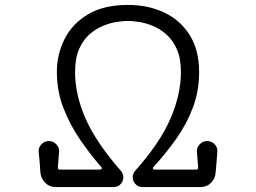

<svg xmlns="http://www.w3.org/2000/svg" viewBox="-20 -751 1040 780"><path d="M441 9H206Q181 9 163.5 -8.5Q146 -26 144 -51Q143 -74 141 -95Q139 -116 137 -135Q136 -152 148.5 -165Q161 -178 179 -178Q196 -178 208.5 -165Q221 -152 220 -135L215 -71Q215 -62 223 -62H386Q391 -62 393 -65.5Q395 -69 391 -73Q348 -122 306.5 -182Q265 -242 238 -311.5Q211 -381 211 -458Q211 -530 242 -592Q273 -654 337 -692.5Q401 -731 500 -731Q582 -731 647.5 -700Q713 -669 751 -608Q789 -547 789 -458Q789 -382 764 -315Q739 -248 697 -188.5Q655 -129 604 -73Q601 -70 601 -67Q601 -62 609 -62H777Q785 -62 785 -71L780 -135Q779 -152 791.5 -165Q804 -178 822 -178Q839 -178 851.5 -165.5Q864 -153 863 -135Q862 -116 860 -95Q858 -74 856 -51Q855 -26 837.5 -8.5Q820 9 794 9H559Q541 9 530 -3.5Q519 -16 519 -31Q519 -46 529 -57Q629 -169 672 -268Q715 -367 715 -458Q715 -514 698.5 -551Q682 -588 656 -611Q630 -634 600.5 -646Q571 -658 544 -662Q517 -666 500 -666Q482 -666 455 -662Q428 -658 398.5 -646Q369 -634 343 -611Q317 -588 301 -551Q285 -514 285 -458Q285 -367 327 -270.5Q369 -174 471 -57Q481 -46 481 -31Q481 -15 470 -3Q459 9 441 9Z"/></svg>

Font: Kiwi Maru
Style: Regular
Weight: 400
Designer: Hiroki-Chan
Version: Version 1.100